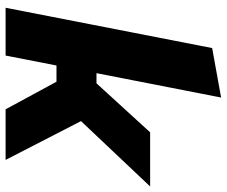

<svg xmlns="http://www.w3.org/2000/svg" viewBox="-82 -728 810 686"><g transform="rotate(90 323.0 -385.0)"><path d="M7.7 0 151.7 -738 328.5 -770 241.4 -324.7H277.7L452.8 -516.4H646.2L329.9 -181.8H214L178.5 0ZM370.6 0 266.3 -192.3 383.2 -326.7 551.4 0Z"/></g></svg>

Font: REM Medium
Style: Italic
Weight: 500
Italic angle: -11°
Designer: Octavio Pardo
Foundry: Ashler Design
Version: Version 1.005;gftools[0.9.28]